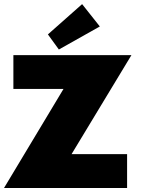

<svg xmlns="http://www.w3.org/2000/svg" viewBox="-25 -934 704 954"><path d="M41.5 -660H628L330.5 -168H606.5V0H-5L290.5 -492H41.5ZM267.5 -688 213 -763 383 -913.5 471 -802.5Z"/></svg>

Font: League Spartan Thin Black
Style: Regular
Weight: 900
Version: Version 2.002